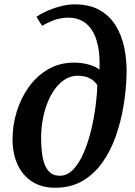

<svg xmlns="http://www.w3.org/2000/svg" viewBox="-20 -851 620 880"><path d="M232.5 9.5Q171.5 9.5 127.8 -18.2Q84 -46 60.8 -96.2Q37.5 -146.5 37.5 -213Q37.5 -277.5 56.8 -340Q76 -402.5 112.5 -453Q149 -503.5 201.2 -533.8Q253.5 -564 319.5 -564Q356 -564 388.8 -554.5Q421.5 -545 436 -531.5Q438.5 -595.5 429 -640.8Q419.5 -686 400.2 -714.5Q381 -743 354 -756.5Q327 -770 293.5 -770Q263.5 -770 235.2 -761.2Q207 -752.5 173 -732.5L147 -774Q174 -792 204.2 -804.5Q234.5 -817 264.5 -824Q294.5 -831 322 -831Q390 -831 436.2 -805Q482.5 -779 510.5 -733.5Q538.5 -688 550.2 -629.5Q562 -571 560 -506Q558 -436 545.8 -363.5Q533.5 -291 509.8 -224.2Q486 -157.5 448.2 -104.8Q410.5 -52 357.2 -21.2Q304 9.5 232.5 9.5ZM254.5 -45.5Q288.5 -45.5 315.5 -74Q342.5 -102.5 362.8 -149Q383 -195.5 396.8 -251Q410.5 -306.5 417.8 -361.8Q425 -417 426 -461Q414 -478.5 399 -487.8Q384 -497 368 -500.5Q352 -504 336.5 -504Q306 -504 280.2 -488.5Q254.5 -473 233.8 -445.8Q213 -418.5 198.5 -382.2Q184 -346 176.2 -304.5Q168.5 -263 168.5 -219.5Q168.5 -162 177 -123.2Q185.5 -84.5 204.5 -65Q223.5 -45.5 254.5 -45.5Z"/></svg>

Font: Merriweather 20pt SemiBold
Style: Italic
Weight: 600
Italic angle: -7.8°
Version: Version 2.101